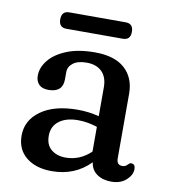

<svg xmlns="http://www.w3.org/2000/svg" viewBox="-72 -658 644 731"><g transform="rotate(10 250.0 -292.5)"><path d="M40 -102.5Q40 -162.5 92.2 -199.5Q144.5 -236.5 234 -236.5Q277.5 -236.5 316.5 -226V-338Q316.5 -377 295.2 -398Q274 -419 236.5 -419Q202 -419 183.8 -405Q165.5 -391 165.5 -370V-342Q165.5 -291.5 110 -291.5Q85.5 -291.5 73.2 -304.2Q61 -317 61 -338Q61 -369.5 84.2 -398.2Q107.5 -427 152 -445Q196.5 -463 260.5 -463Q337 -463 376.2 -427.5Q415.5 -392 415.5 -330.5V-80.5Q415.5 -55 437.5 -55Q449 -55 457 -63.5Q459.5 -66.5 462.5 -68.8Q465.5 -71 469.5 -71Q485.5 -71 485.5 -51Q485.5 -28.5 463.8 -8.8Q442 11 406 11Q372.5 11 350.2 -5Q328 -21 324.5 -49.5Q265.5 11 176 11Q114.5 11 77.2 -19.2Q40 -49.5 40 -102.5ZM142 -120Q142 -84.5 163.8 -66.8Q185.5 -49 219 -49Q274.5 -49 316.5 -89.5V-185Q299.5 -190.5 281 -194Q262.5 -197.5 242 -197.5Q196 -197.5 169 -177Q142 -156.5 142 -120ZM108 -564Q108 -596 137.5 -596H355.5Q385 -596 385 -564Q385 -532.5 355.5 -532.5H137.5Q108 -532.5 108 -564Z"/></g></svg>

Font: Fraunces 72pt S100
Style: Regular
Weight: 400
Version: Version 1.000; ttfautohint (v1.8.3)